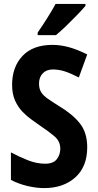

<svg xmlns="http://www.w3.org/2000/svg" viewBox="-20 -954 501 984"><path d="M427 -199Q427 -100 366 -45Q305 10 206 10Q167 10 121.5 -0.5Q76 -11 36 -32V-173Q79 -150 123.5 -132.5Q168 -115 211 -115Q253 -115 271 -138Q289 -161 289 -192Q289 -230 259 -255.5Q229 -281 184 -311Q166 -324 142.5 -340.5Q119 -357 96 -380.5Q73 -404 57.5 -438Q42 -472 42 -519Q42 -611 95.5 -667.5Q149 -724 249 -724Q289 -724 332 -712.5Q375 -701 427 -675L384 -557Q341 -579 311 -588.5Q281 -598 251 -598Q218 -598 199 -578Q180 -558 180 -526Q180 -499 191 -481.5Q202 -464 225 -448Q248 -432 283 -410Q352 -369 389.5 -321.5Q427 -274 427 -199ZM418 -924Q403 -906 376.5 -878.5Q350 -851 320.5 -822.5Q291 -794 267 -774H173V-787Q198 -823 222.5 -862Q247 -901 265 -934H418Z"/></svg>

Font: Noto Sans Gujarati Condensed
Style: Bold
Weight: 700
Width: 3
Designer: Jelle Bosma - Monotype Design Team, Universal Thirst
Foundry: Monotype Imaging Inc.
Version: Version 2.106; ttfautohint (v1.8.4.7-5d5b)